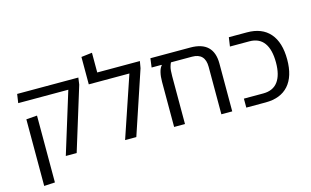

<svg xmlns="http://www.w3.org/2000/svg" viewBox="-108 -1069 2542 1570"><g transform="rotate(-15 1163.0 -284.5)"><path d="M328 0 488 -518H64L75 -593H593L585 -535L420 0ZM94 191V-373L186 -380V186Z M753 -593H1114L1104 -535L925 0H830L1005 -517H661V-749L753 -760Z M1193 -517 1203 -593H1541Q1737 -593 1737 -405V0H1645V-402Q1645 -517 1535 -517H1357Q1351 -508 1344 -483Q1337 -458 1337 -405V0H1245V-382Q1245 -427 1253.5 -462Q1262 -497 1280 -516L1272 -517Z M1856 0V-76H2020Q2103 -76 2144.5 -132Q2186 -188 2186 -294Q2186 -403 2144.5 -460Q2103 -517 2020 -517H1856L1867 -593H2020Q2147 -593 2214 -516Q2281 -439 2281 -294Q2281 -151 2214 -75.5Q2147 0 2020 0Z"/></g></svg>

Font: Go Noto Current
Style: Regular
Weight: 400
Designer: Monotype Design Team
Foundry: Monotype Imaging Inc.
Version: Version 2.007; ttfautohint (v1.8) -l 8 -r 50 -G 200 -x 14 -D